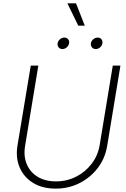

<svg xmlns="http://www.w3.org/2000/svg" viewBox="-20 -1121 755 1152"><path d="M314.5 10.7Q234.9 10.7 179.2 -23.2Q123.5 -57.1 98.1 -116Q72.8 -174.8 85 -248.5L164.6 -727.5H210L130.9 -247.6Q120.1 -185.1 140.4 -136.5Q160.6 -87.9 205.8 -60.3Q251 -32.7 315.9 -32.7Q381.8 -32.7 437.5 -61.3Q493.2 -89.8 530.5 -139.2Q567.9 -188.5 578.1 -251L656.7 -727.5H702.6L623 -245.1Q610.8 -171.4 566.9 -113.5Q522.9 -55.7 457.5 -22.5Q392.1 10.7 314.5 10.7ZM554.2 -826.7Q540 -826.7 531.7 -836.9Q523.4 -847.2 525.4 -861.3Q527.8 -875.5 539.8 -885.5Q551.8 -895.5 565.9 -895.5Q580.6 -895.5 588.6 -885.5Q596.7 -875.5 594.2 -861.3Q592.3 -847.2 580.6 -836.9Q568.8 -826.7 554.2 -826.7ZM354.5 -826.7Q340.3 -826.7 331.8 -836.9Q323.2 -847.2 325.7 -861.3Q328.1 -875.5 340.1 -885.5Q352.1 -895.5 366.2 -895.5Q380.4 -895.5 388.7 -885.5Q397 -875.5 394.5 -861.3Q392.1 -847.2 380.4 -836.9Q368.7 -826.7 354.5 -826.7ZM449.7 -966.8 384.3 -1101.1H436L488.8 -966.8Z"/></svg>

Font: Inter 18pt ExtraLight
Style: Italic
Weight: 250
Italic angle: -9.3988°
Designer: Rasmus Andersson
Foundry: rsms
Version: Version 4.001;git-66647c0bb